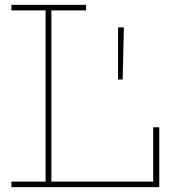

<svg xmlns="http://www.w3.org/2000/svg" viewBox="-20 -772 701 792"><path d="M27 -729V-752H335V-729H192V-23H623V0H27V-23H168V-729ZM637 -247V0H612V-247ZM467 -659H491L486 -444H467Z"/></svg>

Font: Hepta Slab ExtraLight
Style: Regular
Weight: 200
Designer: Michael LaGattuta
Foundry: Michael LaGattuta
Version: Version 1.100